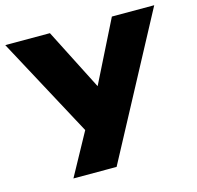

<svg xmlns="http://www.w3.org/2000/svg" viewBox="-118 -603 914 889"><g transform="rotate(-15 339.0 -159.0)"><path d="M127 180 260 -63V19L-18 -498H196L359 -178H333L493 -498H696L334 180Z"/></g></svg>

Font: Nunito Sans 10pt Expanded Black
Style: Regular
Weight: 900
Width: 7
Designer: Vernon Adams
Foundry: Vernon Adams
Version: Version 3.101;gftools[0.9.27]